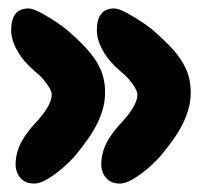

<svg xmlns="http://www.w3.org/2000/svg" viewBox="-20 -554 477 455"><path d="M264.5 -119Q242.5 -119 231.2 -132.5Q220 -146 220 -165Q220 -181 225 -197Q230 -213 241.2 -230.2Q252.5 -247.5 271.5 -267.5Q281.5 -278.5 289.2 -289.5Q297 -300.5 301.2 -310.8Q305.5 -321 305.5 -329.5Q305.5 -336.5 300 -346Q294.5 -355.5 285.5 -366Q276.5 -376.5 265 -385.5Q238.5 -408 224 -433.8Q209.5 -459.5 209.5 -482.5Q209.5 -534 250.5 -534Q260.5 -534 279.8 -523.8Q299 -513.5 318.2 -500.5Q337.5 -487.5 347.5 -478Q370 -458.5 389.5 -437.2Q409 -416 420.5 -391.2Q432 -366.5 432 -335Q432 -313.5 426.2 -294Q420.5 -274.5 411 -256.5Q401.5 -238.5 389.2 -221.5Q377 -204.5 363.5 -188Q351 -173 332.8 -157Q314.5 -141 296 -130Q277.5 -119 264.5 -119ZM61.5 -119Q39.5 -119 28.2 -132.5Q17 -146 17 -165Q17 -181 22 -197Q27 -213 38.2 -230.2Q49.5 -247.5 68.5 -267.5Q78.5 -278.5 86.2 -289.5Q94 -300.5 98.2 -310.8Q102.5 -321 102.5 -329.5Q102.5 -336.5 97 -346Q91.5 -355.5 82.5 -366Q73.5 -376.5 62 -385.5Q35.5 -408 21 -433.8Q6.5 -459.5 6.5 -482.5Q6.5 -534 47.5 -534Q57.5 -534 76.8 -523.8Q96 -513.5 115.2 -500.5Q134.5 -487.5 144.5 -478Q167 -458.5 186.5 -437.2Q206 -416 217.5 -391.2Q229 -366.5 229 -335Q229 -313.5 223.2 -294Q217.5 -274.5 208 -256.5Q198.5 -238.5 186.2 -221.5Q174 -204.5 160.5 -188Q148 -173 129.8 -157Q111.5 -141 93 -130Q74.5 -119 61.5 -119Z"/></svg>

Font: Gluten ExtraBold
Style: Regular
Weight: 800
Designer: Tyler Finck
Foundry: Etcetera Type Company
Version: Version 1.300